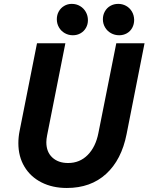

<svg xmlns="http://www.w3.org/2000/svg" viewBox="-20 -937 747 965"><path d="M72.3 -217.3Q72.3 -248 78.6 -279.3L166 -719.7H308.6L216.8 -256.8Q212.9 -237.3 212.9 -222.2Q212.9 -173.3 242.9 -145.5Q272.9 -117.7 322.3 -117.7Q380.9 -117.7 420.9 -158.2Q460.9 -198.7 474.6 -268.6L564.5 -719.7H706.5L616.2 -262.7Q590.8 -133.8 513.4 -63Q436 7.8 315.9 7.8Q243.7 7.8 188.5 -20.3Q133.3 -48.3 102.8 -99.4Q72.3 -150.4 72.3 -217.3ZM497.1 -840.3Q497.1 -861.8 507.1 -879.6Q517.1 -897.5 534.7 -907.5Q552.2 -917.5 574.2 -917.5Q595.7 -917.5 613.8 -907.5Q631.8 -897.5 642.8 -879.2Q653.8 -860.8 654.3 -837.4Q654.3 -814.9 644.5 -797.1Q634.8 -779.3 617.4 -769.5Q600.1 -759.8 579.1 -759.8Q556.6 -759.8 537.8 -770.3Q519 -780.8 508.1 -799.3Q497.1 -817.9 497.1 -840.3ZM265.6 -840.3Q265.6 -861.8 275.4 -879.4Q285.2 -897 302.5 -907.2Q319.8 -917.5 340.8 -917.5Q363.8 -917.5 382.3 -906.5Q400.9 -895.5 411.4 -876.7Q421.9 -857.9 421.9 -835.4Q421.9 -814.5 412.1 -797.1Q402.3 -779.8 385 -769.8Q367.7 -759.8 346.2 -759.8Q324.2 -759.8 305.7 -770.3Q287.1 -780.8 276.4 -799.3Q265.6 -817.9 265.6 -840.3Z"/></svg>

Font: Reddit Sans Fudge
Style: Bold
Weight: 700
Italic angle: -11.25°
Designer: Stephen Hutchings
Version: Version 1.013